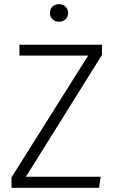

<svg xmlns="http://www.w3.org/2000/svg" viewBox="-20 -899 556 919"><path d="M468 -636 104 -53H462L454 0H35V-50L402 -633H73V-685H468ZM306 -837Q306 -819 294 -807Q282 -795 262 -795Q243 -795 231 -807Q219 -819 219 -837Q219 -855 231 -867Q243 -879 262 -879Q282 -879 294 -867Q306 -855 306 -837Z"/></svg>

Font: Statis Sans Light
Style: Regular
Weight: 300
Designer: bBox Type GmbH
Foundry: bBox Type GmbH
Version: Version 1.000